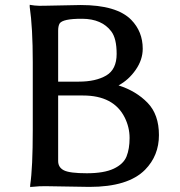

<svg xmlns="http://www.w3.org/2000/svg" viewBox="-20 -767 747 798"><path d="M103.5 -738.3V-747.1L109.4 -746.1L124 -744.1Q139.6 -742.2 168.9 -743.2L315.4 -746.1Q464.8 -746.1 525.4 -684.6Q573.2 -635.7 573.2 -564.5Q573.2 -518.6 543.9 -476.6Q514.6 -434.6 472.7 -412.1Q545.9 -388.7 593.3 -339.8Q640.6 -291 640.6 -205.6Q640.6 -120.1 583 -61.5Q512.7 9.8 351.6 9.8L168.9 6.8Q138.7 6.8 124 8.8L110.4 9.8L105.5 10.7V2Q116.2 -70.3 116.2 -226.6V-508.8Q116.2 -652.3 103.5 -738.3ZM221.7 -97.7Q221.7 -71.3 245.6 -59.1Q269.5 -46.9 340.8 -46.9Q412.1 -46.9 452.6 -65.9Q493.2 -85 505.9 -116.7Q518.6 -148.4 518.6 -193.4Q518.6 -238.3 498 -279.3Q452.1 -370.1 325.2 -370.1H221.7ZM221.7 -427.7H307.6Q377.9 -427.7 421.4 -453.1Q464.8 -478.5 464.8 -543Q464.8 -607.4 442.4 -636.7Q403.3 -688.5 321.8 -689Q240.2 -689.5 227.5 -668.9Q221.7 -658.2 221.7 -639.6Z"/></svg>

Font: GenEi LateMin v2
Style: Medium
Weight: 500
Designer: o_tamon (Modified)
Foundry: o_tamon / Adobe Systems Incorporated / FONT 910 / Philipp H. Poll
Version: Version 2.1;Original Version 1.004